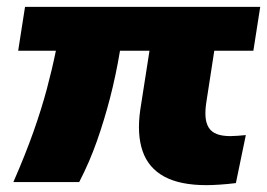

<svg xmlns="http://www.w3.org/2000/svg" viewBox="-20 -529 779 560"><path d="M582 11Q505 11 459 -14Q413 -39 396 -88Q379 -137 389 -208L416 -381H330Q318 -309 301 -243.5Q284 -178 262.5 -117Q241 -56 211 2H19Q54 -78 77.5 -144.5Q101 -211 116.5 -269Q132 -327 143 -381H33L53 -509H739L719 -381H605L582 -232Q578 -207 579.5 -188Q581 -169 589 -156.5Q597 -144 612.5 -138Q628 -132 652 -132Q660 -132 673.5 -133Q687 -134 697 -135L668 5Q644 8 621 9.5Q598 11 582 11Z"/></svg>

Font: Nunito Sans 6pt Black
Style: Italic
Weight: 900
Italic angle: -9°
Version: Version 3.101;gftools[0.9.27]